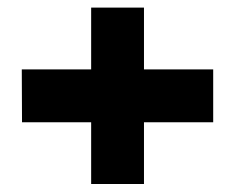

<svg xmlns="http://www.w3.org/2000/svg" viewBox="-20 -607 601 491"><path d="M36.3 -294.4 35.7 -429.6H213.1V-294.4ZM213.1 -136.5V-294.4H348.2V-136.5ZM213.1 -294.4V-587.5H348.2V-429.6L214.1 -294.4ZM214.1 -294.4 348.2 -429.6H525.2V-294.4Z"/></svg>

Font: Foldit Thin
Style: Regular
Weight: 100
Designer: Sophia Tai
Foundry: Sophia Tai
Version: Version 1.003